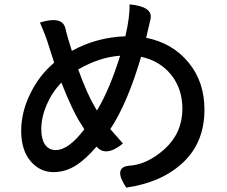

<svg xmlns="http://www.w3.org/2000/svg" viewBox="-20 -809 1040 879"><path d="M228 -522Q221 -542 209 -581Q197 -621 186 -650L163 -706Q267 -738 280 -677Q285 -651 309 -576Q421 -638 554 -643Q575 -733 573 -789Q682 -779 669 -721L649 -636Q770 -612 843 -523Q916 -435 916 -307Q916 -158 819 -66Q722 26 558 50Q498 -40 567 -50Q653 -54 734 -127Q815 -201 815 -311Q815 -402 764 -466Q713 -530 626 -549Q563 -335 485 -218L543 -152Q464 -88 422 -138Q372 -79 325 -50Q278 -21 225 -21Q163 -21 120 -71Q77 -122 77 -210Q77 -295 118 -379Q159 -464 228 -522ZM169 -217Q169 -173 186 -147Q204 -122 235 -122Q294 -122 366 -217L355 -235Q312 -300 261 -431Q218 -386 193 -328Q169 -271 169 -217ZM415 -318 424 -303Q483 -402 530 -554Q434 -547 338 -491Q380 -376 415 -318Z"/></svg>

Font: Swei Half Moon CJK SC
Style: Medium
Weight: 500
Version: Version 2.071